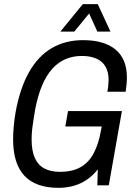

<svg xmlns="http://www.w3.org/2000/svg" viewBox="-20 -891 647 923"><path d="M261 12Q152 12 97.5 -46Q43 -104 43 -221Q43 -250 46 -283Q49 -316 55 -352Q76 -467 119.5 -544Q163 -621 228.5 -659.5Q294 -698 379 -698Q429 -698 468 -687Q507 -676 534.5 -653.5Q562 -631 576 -597.5Q590 -564 590 -519Q590 -503 588.5 -486Q587 -469 584 -450H496Q499 -465 500.5 -480Q502 -495 502 -507Q502 -536 493.5 -557.5Q485 -579 469 -593Q453 -607 429 -614.5Q405 -622 373 -622Q331 -622 295.5 -607Q260 -592 231.5 -560.5Q203 -529 182.5 -480.5Q162 -432 149 -365Q144 -334 140.5 -312Q137 -290 135 -273Q133 -256 132.5 -243.5Q132 -231 132 -220Q132 -166 147.5 -131.5Q163 -97 193.5 -81Q224 -65 268 -65Q328 -65 367.5 -87.5Q407 -110 430.5 -154.5Q454 -199 465 -262L469 -283H294L307 -357H566L503 0H448L450 -77Q428 -48 398 -27.5Q368 -7 333.5 2.5Q299 12 261 12ZM270 -739 378 -871H450L511 -739H448L395 -856H433L337 -739Z"/></svg>

Font: Archivo Condensed
Style: Italic
Weight: 400
Width: 3
Italic angle: -10°
Designer: Hector Gatti
Foundry: Omnibus-Type
Version: Version 2.001